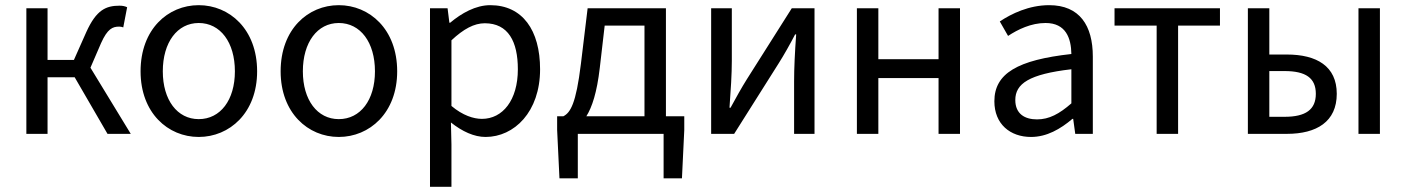

<svg xmlns="http://www.w3.org/2000/svg" viewBox="-20 -518 5442 743"><path d="M82 0H164V-219H269L396 0H486L330 -256L371 -351C396 -407 416 -415 441 -415C448 -415 451 -414 457 -412L472 -490C464 -494 454 -496 443 -496C390 -496 353 -480 314 -394L266 -286H164V-486H82Z M749 12C868 12 975 -81 975 -242C975 -405 868 -498 749 -498C630 -498 524 -405 524 -242C524 -81 630 12 749 12ZM749 -57C666 -57 610 -131 610 -242C610 -354 666 -429 749 -429C833 -429 889 -354 889 -242C889 -131 833 -57 749 -57Z M1291 12C1410 12 1517 -81 1517 -242C1517 -405 1410 -498 1291 -498C1172 -498 1066 -405 1066 -242C1066 -81 1172 12 1291 12ZM1291 -57C1208 -57 1152 -131 1152 -242C1152 -354 1208 -429 1291 -429C1375 -429 1431 -354 1431 -242C1431 -131 1375 -57 1291 -57Z M1644 205H1727V41L1725 -44C1769 -9 1815 12 1859 12C1970 12 2070 -85 2070 -250C2070 -401 2002 -498 1877 -498C1821 -498 1766 -467 1722 -430H1719L1712 -486H1644ZM1845 -58C1813 -58 1771 -71 1727 -108V-362C1774 -406 1815 -428 1856 -428C1947 -428 1984 -357 1984 -250C1984 -130 1925 -58 1845 -58Z M2301 -255 2320 -419H2474V-68H2249C2271 -103 2290 -160 2301 -255ZM2216 0H2548V172H2619L2628 -15V-68H2557V-486H2254L2228 -271C2209 -115 2187 -82 2160 -68H2136V-15L2145 172H2216Z M2732 0H2821L2994 -274C3013 -304 3038 -348 3057 -385H3061C3056 -315 3053 -255 3053 -203V0H3132V-486H3044L2870 -211C2851 -181 2826 -136 2807 -101H2803C2808 -170 2812 -231 2812 -283V-486H2732Z M3296 0H3379V-216H3612V0H3695V-486H3612V-289H3379V-486H3296Z M3970 12C4031 12 4084 -19 4130 -58H4133L4141 0H4209V-299C4209 -419 4158 -498 4040 -498C3962 -498 3894 -465 3849 -435L3881 -379C3919 -404 3970 -429 4026 -429C4105 -429 4125 -370 4126 -309C3918 -286 3828 -234 3828 -126C3828 -38 3889 12 3970 12ZM3993 -56C3946 -56 3909 -77 3909 -131C3909 -194 3962 -231 4126 -250V-118C4079 -77 4040 -56 3993 -56Z M4456 0H4539V-419H4701V-486H4293V-419H4456Z M4809 0H4960C5075 0 5153 -47 5153 -155C5153 -262 5075 -307 4960 -307H4892V-486H4809ZM4892 -66V-243H4951C5033 -243 5072 -216 5072 -155C5072 -94 5033 -66 4951 -66ZM5237 0H5320V-486H5237Z"/></svg>

Font: DAIFUKU Sans
Style: Regular
Weight: 400
Designer: Original font ‘Source Han Sans JP’ : Paul D. Hunt
Foundry: Daifuku
Version: Version 1.000